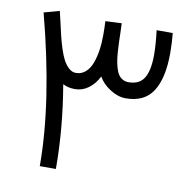

<svg xmlns="http://www.w3.org/2000/svg" viewBox="-71 -672 719 740"><g transform="rotate(10 288.5 -301.5)"><path d="M412.6 -314.9Q382.8 -314.9 352.1 -334.2Q321.3 -353.5 305.7 -381.3Q290.5 -351.1 266.6 -333.5Q242.7 -315.9 213.9 -315.9Q186.5 -315.9 166.5 -326.7Q195.3 -158.2 195.3 0H132.3Q132.3 -250.5 43.9 -585.9L104.5 -602.5Q107.9 -588.9 114.5 -560.1Q121.1 -531.2 126 -510Q130.9 -488.8 139.4 -462.2Q147.9 -435.5 156.7 -418.7Q165.5 -401.9 178.5 -389.9Q191.4 -377.9 206.5 -377.9Q228 -377.9 243.9 -391.6Q259.8 -405.3 268.6 -429Q277.3 -452.6 281.5 -480.7Q285.6 -508.8 285.6 -542Q285.6 -568.4 284.2 -594.2L347.7 -597.2Q348.6 -582.5 349.1 -560.1Q349.6 -537.6 350.1 -521.7Q350.6 -505.9 352.1 -485.4Q353.5 -464.8 356 -450.7Q358.4 -436.5 362.8 -421.9Q367.2 -407.2 373.5 -398.2Q379.9 -389.2 389.9 -383.5Q399.9 -377.9 412.6 -377.9Q455.1 -377.9 473.4 -407.7Q491.7 -437.5 491.7 -498.5Q491.7 -538.1 484.9 -594.2H547.9Q551.8 -557.1 551.8 -516.1Q551.8 -418 518.8 -366.5Q485.8 -314.9 412.6 -314.9Z"/></g></svg>

Font: Estedad
Style: regular
Weight: 400
Version: Version 0.7(Beta10)